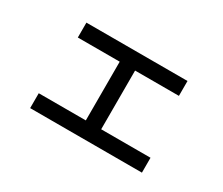

<svg xmlns="http://www.w3.org/2000/svg" viewBox="-97 -797 1194 1028"><g transform="rotate(30 500.0 -282.5)"><path d="M846 -9H155V-101H446V-464H187V-556H812V-464H541V-101H846Z"/></g></svg>

Font: IBM Plex Sans JP Medium
Style: Regular
Weight: 500
Designer: Mike Abbink; Paul van der Laan; Pieter van Rosmalen; Wujin Sim; Yejin Wi; Jinhee Kim; Boomi Park; Yona Kim; Kichan Ma
Foundry: Sandoll Inc.
Version: Version 1.001